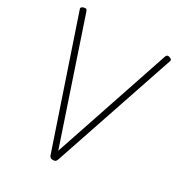

<svg xmlns="http://www.w3.org/2000/svg" viewBox="-252 -1285 1372 1468"><g transform="rotate(30 434.5 -551.0)"><path d="M434 14Q420 14 413 9Q406 4 401 -9L37 -1086Q33 -1096 36.5 -1102Q40 -1108 54 -1113Q68 -1118 76 -1115Q84 -1112 88 -1100L435 -68L782 -1100Q787 -1112 794.5 -1115Q802 -1118 815 -1113Q829 -1108 832.5 -1102Q836 -1096 832 -1086L468 -9Q463 4 456 9Q449 14 434 14Z"/></g></svg>

Font: Playwrite FR Moderne ExtraLight
Style: Regular
Weight: 250
Version: Version 1.002